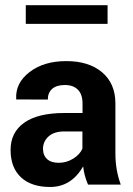

<svg xmlns="http://www.w3.org/2000/svg" viewBox="-20 -723 522 753"><path d="M176.8 10.3Q102.5 10.3 62 -27.8Q21.5 -65.9 21.5 -135Q21.5 -204.1 75.2 -241.9Q128.9 -279.8 232.4 -279.8H303.7V-317.4Q303.7 -352.5 285.6 -371.1Q267.6 -389.6 234.6 -389.6Q201.7 -389.6 184.6 -374.5Q167.5 -359.4 167.5 -332.5L43.5 -333V-335.4Q40 -397.5 95.9 -440.4Q151.9 -483.4 240 -483.4Q328.1 -483.4 380.4 -439.5Q432.6 -395.5 432.6 -316.9V-120.1Q432.6 -56.2 453.6 1H325.2Q309.6 -35.2 306.2 -70.3Q259.3 10.3 176.8 10.3ZM148.4 -137.2H148.9Q148.9 -113.3 164.8 -98.9Q180.7 -84.5 210.7 -84.5Q240.7 -84.5 267.1 -100.8Q293.5 -117.2 303.2 -140.1V-207.5H231.9Q191.9 -207.5 170.2 -187.7Q148.4 -168 148.4 -137.2ZM401.9 -702.6V-629.4H81.1V-702.6Z"/></svg>

Font: Yantramanav
Style: Bold
Weight: 700
Version: Version 1.001;PS 1.0;hotconv 1.0.72;makeotf.lib2.5.5900; ttf